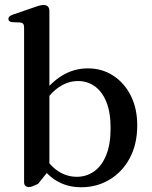

<svg xmlns="http://www.w3.org/2000/svg" viewBox="-20 -758 623 789"><path d="M183 -713V-60.5L136.5 -2.5Q120.5 5 113 7.8Q105.5 10.5 98 10.5Q89.5 10.5 84.2 5.5Q79 0.5 79 -9.5V-644.5Q79 -655 75.5 -659.8Q72 -664.5 64 -665.5L29.5 -667Q21.5 -668 18 -671.5Q14.5 -675 14.5 -680Q14.5 -686.5 18.5 -690.2Q22.5 -694 33 -698L119 -727.5Q134 -733 143 -735.2Q152 -737.5 158.5 -737.5Q171 -737.5 177 -731Q183 -724.5 183 -713ZM160 -333.5 145 -358Q183.5 -415 233 -446Q282.5 -477 341 -477Q399.5 -477 445.2 -447.2Q491 -417.5 517.5 -364.8Q544 -312 544 -243.5Q544 -165.5 513.2 -108.2Q482.5 -51 430.2 -19.8Q378 11.5 313.5 11.5Q255 11.5 209.2 -17Q163.5 -45.5 135.5 -98L159 -121.5Q184 -77.5 219.2 -54.5Q254.5 -31.5 296 -31.5Q335 -31.5 366.5 -53.5Q398 -75.5 416.2 -120Q434.5 -164.5 434.5 -232Q434.5 -296 417.2 -338.8Q400 -381.5 369.8 -403.2Q339.5 -425 300.5 -425Q261.5 -425 225.8 -402.2Q190 -379.5 160 -333.5Z"/></svg>

Font: Fraunces 28pt
Style: Regular
Weight: 400
Version: Version 1.000;[b76b70a41]